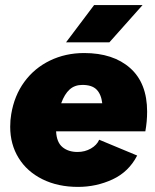

<svg xmlns="http://www.w3.org/2000/svg" viewBox="-20 -720 608 753"><path d="M20 -223Q20 -249 24 -272Q36 -345 75.5 -399Q115 -453 176 -482.5Q237 -512 310 -512Q424 -512 490.5 -453Q557 -394 557 -282Q557 -243 550 -205H200Q202 -162 225 -143Q248 -124 284 -124Q313 -124 336.5 -137.5Q360 -151 369 -172L518 -110Q485 -46 421.5 -16.5Q358 13 286 13Q207 13 146.5 -17Q86 -47 53 -100.5Q20 -154 20 -223ZM381 -315Q377 -350 359 -368.5Q341 -387 303 -387Q273 -387 253 -369Q233 -351 220 -315ZM349 -700H539L409 -554H239Z"/></svg>

Font: Oak Sans Black
Style: Italic
Weight: 900
Italic angle: -9.5°
Foundry: Erik Kennedy, Walven
Version: Version 1.000